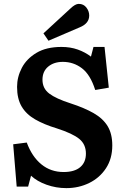

<svg xmlns="http://www.w3.org/2000/svg" viewBox="-20 -956 647 990"><path d="M322 14Q269 14 220 -3.5Q171 -21 140 -50L125 6H66L48 -212L118 -221Q145 -148 193.5 -108.5Q242 -69 308 -69Q364 -69 393.5 -94Q423 -119 423 -164Q423 -212 388.5 -240Q354 -268 273 -294Q207 -314 161 -340.5Q115 -367 91.5 -407Q68 -447 68 -508Q68 -559 92.5 -606Q117 -653 168 -683.5Q219 -714 297 -714Q343 -714 381 -700.5Q419 -687 449 -664L462 -714H519L541 -504L471 -492Q446 -571 402.5 -604Q359 -637 304 -637Q258 -637 228.5 -612.5Q199 -588 199 -545Q199 -500 234 -473.5Q269 -447 344 -423Q415 -400 463 -372.5Q511 -345 535 -305.5Q559 -266 559 -206Q559 -138 526.5 -88.5Q494 -39 440 -12.5Q386 14 322 14ZM230 -746 204 -784 343 -912Q368 -936 386 -936Q411 -936 425.5 -917Q440 -898 440 -876Q440 -835 391 -815Z"/></svg>

Font: Literata SemiBold
Style: Regular
Weight: 600
Designer: Latin by Veronika Burian and Jose Scaglione. Greek by Irene Vlachou. Cyrillic by Vera Evstafieva.
Foundry: TypeTogether
Version: Version 3.103; ttfautohint (v1.8.4.7-5d5b);gftools[0.9.29]